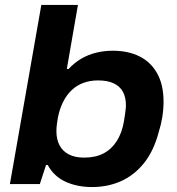

<svg xmlns="http://www.w3.org/2000/svg" viewBox="-20 -744 716 776"><path d="M352 12Q292 12 245 -9.5Q198 -31 173 -77H166L141 0H20L147 -724H295L250 -465H257Q280 -490 308 -506.5Q336 -523 368.5 -531Q401 -539 436 -539Q498 -539 544 -516Q590 -493 615.5 -447Q641 -401 641 -333Q641 -302 636 -271Q631 -240 622 -212Q602 -135 562.5 -85.5Q523 -36 469.5 -12Q416 12 352 12ZM320 -107Q366 -107 398.5 -124Q431 -141 452 -174Q473 -207 481 -254Q484 -272 485.5 -283.5Q487 -295 488 -303Q489 -311 489 -317Q489 -351 476.5 -373.5Q464 -396 439 -407.5Q414 -419 376 -419Q344 -419 317 -409Q290 -399 269.5 -379.5Q249 -360 235 -332Q221 -304 214 -269Q212 -256 210.5 -246Q209 -236 208.5 -228.5Q208 -221 208 -214Q208 -181 220.5 -157Q233 -133 258 -120Q283 -107 320 -107Z"/></svg>

Font: Archivo SemiExpanded
Style: Bold Italic
Weight: 700
Width: 6
Italic angle: -10°
Designer: Hector Gatti
Foundry: Omnibus-Type
Version: Version 2.001